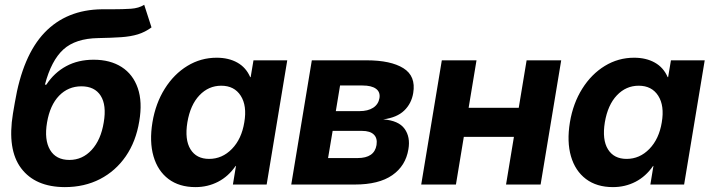

<svg xmlns="http://www.w3.org/2000/svg" viewBox="-20 -766 2954 797"><path d="M578.6 -746.1 608.9 -652.3Q582.5 -632.8 552.5 -623.5Q522.5 -614.3 482.7 -611.6Q442.9 -608.9 387.7 -607.9Q293.5 -606.4 243.2 -560.8Q192.9 -515.1 166.5 -414.6H172.4Q205.1 -464.4 254.6 -491.2Q304.2 -518.1 368.7 -518.1Q437.5 -518.1 484.9 -487.8Q532.2 -457.5 552 -400.1Q571.8 -342.8 558.1 -262.7Q544.4 -178.7 502.2 -117.4Q460 -56.2 395.3 -22.7Q330.6 10.7 249 10.7Q126.5 10.3 67.9 -67.4Q9.3 -145 33.7 -294.4L41.5 -339.8Q74.2 -535.6 165 -630.6Q255.9 -725.6 402.8 -727.5Q414.6 -727.5 425.3 -727.5Q436 -727.5 446.3 -727.5Q490.7 -727.5 523.4 -729.7Q556.2 -731.9 578.6 -746.1ZM268.1 -102.1Q322.3 -102.1 360.6 -143.8Q398.9 -185.5 410.6 -257.8Q422.9 -329.6 397.9 -368.7Q373 -407.7 317.9 -407.7Q263.2 -407.7 225.3 -368.7Q187.5 -329.6 175.3 -257.8Q163.1 -186 187.7 -144Q212.4 -102.1 268.1 -102.1Z M791.5 10.7Q724.1 10.7 679.4 -22.9Q634.8 -56.6 617.2 -117.2Q599.6 -177.7 612.8 -258.3Q626 -337.4 664.1 -397.9Q702.1 -458.5 757.8 -492.4Q813.5 -526.4 879.4 -526.4Q929.2 -526.4 965.3 -506.1Q1001.5 -485.8 1018.6 -445.8H1020.5L1032.2 -515.6H1172.4L1086.9 0H946.8L959.5 -77.1H958Q928.2 -33.7 885.3 -11.5Q842.3 10.7 791.5 10.7ZM848.1 -106.4Q902.3 -106.4 942.6 -147.7Q982.9 -189 994.1 -258.3Q1005.9 -327.1 979.2 -368.7Q952.6 -410.2 898.4 -410.2Q845.7 -410.2 807.9 -370.4Q770 -330.6 757.8 -258.3Q746.1 -186 770.8 -146.2Q795.4 -106.4 848.1 -106.4Z M1189 0 1274.4 -515.6H1502Q1602.1 -515.6 1654.5 -482.9Q1707 -450.2 1695.3 -379.9Q1688 -335.9 1657.7 -306.9Q1627.4 -277.8 1570.8 -270.5Q1634.8 -265.6 1659.4 -231.4Q1684.1 -197.3 1675.3 -146.5Q1664.1 -77.6 1608.4 -38.8Q1552.7 0 1452.6 0ZM1341.8 -109.9H1464.4Q1534.2 -109.9 1543 -164.1Q1547.4 -192.4 1531.7 -207.5Q1516.1 -222.7 1482.9 -222.7H1360.8ZM1374 -304.7H1472.2Q1507.3 -304.7 1529.1 -318.8Q1550.8 -333 1555.2 -358.9Q1559.1 -384.3 1540.5 -397.7Q1522 -411.1 1484.9 -411.1H1391.6Z M1958 -515.6 1925.3 -318.4H2133.3L2166 -515.6H2309.6L2224.1 0H2080.6L2113.3 -197.8H1905.3L1872.6 0H1728.5L1814 -515.6Z M2524.4 10.7Q2457 10.7 2412.4 -22.9Q2367.7 -56.6 2350.1 -117.2Q2332.5 -177.7 2345.7 -258.3Q2358.9 -337.4 2397 -397.9Q2435.1 -458.5 2490.7 -492.4Q2546.4 -526.4 2612.3 -526.4Q2662.1 -526.4 2698.2 -506.1Q2734.4 -485.8 2751.5 -445.8H2753.4L2765.1 -515.6H2905.3L2819.8 0H2679.7L2692.4 -77.1H2690.9Q2661.1 -33.7 2618.2 -11.5Q2575.2 10.7 2524.4 10.7ZM2581.1 -106.4Q2635.3 -106.4 2675.5 -147.7Q2715.8 -189 2727.1 -258.3Q2738.8 -327.1 2712.2 -368.7Q2685.5 -410.2 2631.3 -410.2Q2578.6 -410.2 2540.8 -370.4Q2502.9 -330.6 2490.7 -258.3Q2479 -186 2503.7 -146.2Q2528.3 -106.4 2581.1 -106.4Z"/></svg>

Font: Inter Display
Style: Bold Italic
Weight: 700
Italic angle: -9.39999°
Designer: Rasmus Andersson
Foundry: rsms
Version: Version 4.000;git-a52131595